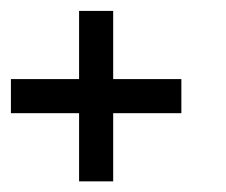

<svg xmlns="http://www.w3.org/2000/svg" viewBox="-20 -395 415 352"><path d="M125 -312.5V-375H187.5V-312.5ZM125 -250V-312.5H187.5V-250ZM125 -187.5V-250H187.5V-187.5ZM125 -125V-187.5H187.5V-125ZM125 -62.5V-125H187.5V-62.5ZM0 -187.5V-250H62.5V-187.5ZM62.5 -187.5V-250H125V-187.5ZM187.5 -187.5V-250H250V-187.5ZM250 -187.5V-250H312.5V-187.5Z"/></svg>

Font: AprilSans
Style: Regular
Weight: 400
Designer: typesprite
Version: Version 1.001;PS 001.001;hotconv 1.0.88;makeotf.lib2.5.64775